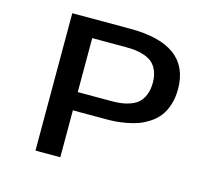

<svg xmlns="http://www.w3.org/2000/svg" viewBox="-101 -823 1051 945"><g transform="rotate(15 425.0 -350.0)"><path d="M155 0V-700H450Q754.5 -700 754.5 -473.5Q754.5 -428.5 742.5 -392.2Q730.5 -356 711.5 -332Q692.5 -308 665 -290.2Q637.5 -272.5 611 -263Q584.5 -253.5 552.5 -247.8Q520.5 -242 497.8 -240.5Q475 -239 450 -239H281.5V0ZM281.5 -332H452Q480 -332 502.2 -334.8Q524.5 -337.5 548.8 -346.2Q573 -355 589.2 -369.8Q605.5 -384.5 616 -410.8Q626.5 -437 626.5 -472Q626.5 -506 616 -531.2Q605.5 -556.5 589.2 -570.8Q573 -585 548.8 -593.5Q524.5 -602 502.2 -604.5Q480 -607 452 -607H281.5Z"/></g></svg>

Font: League Mono Wide Medium
Style: Regular
Weight: 500
Width: 8
Designer: Tyler Finck
Foundry: The League of Moveable Type / Tyler Finck
Version: Version 2.210